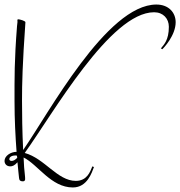

<svg xmlns="http://www.w3.org/2000/svg" viewBox="-20 -776 794 846"><path d="M90 -1C87 -25 85 -53 84 -82C147 -51 205 50 301 50C365 50 385 -17 394 -40L387 -43C377 -18 363 21 314 21C233 21 177 -78 89 -102C214 -276 466 -722 659 -722C699 -722 724 -694 724 -658C724 -599 702 -579 689 -563L695 -559C701 -564 754 -620 754 -678C754 -720 724 -756 669 -756C450 -756 193 -274 82 -115C78 -194 77 -277 77 -333C77 -407 79 -493 92 -678C92 -684 67 -691 60 -691C55 -691 57 -684 57 -679C57 -678 56 -668 55 -661C43 -507 44 -433 44 -330C44 -250 48 -174 53 -107C27 -107 0 -89 0 -67C0 -53 10 -43 25 -43C33 -43 43 -45 57 -61C59 -36 62 -12 64 9C65 20 71 23 81 23C95 23 90 7 90 -1ZM31 -67C25 -67 21 -70 21 -75C21 -81 27 -91 49 -91C51 -91 53 -90 55 -90C55 -87 55 -84 56 -81C47 -71 39 -67 31 -67Z"/></svg>

Font: Stalemate
Style: Regular
Weight: 400
Designer: Astigmatic (AOETI)
Foundry: Astigmatic (AOETI)
Version: Version 001.000